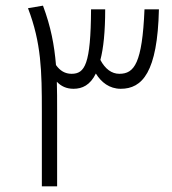

<svg xmlns="http://www.w3.org/2000/svg" viewBox="-20 -659 607 679"><path d="M491 -626C483 -435 455 -398 402 -398C375 -398 352 -415 335 -447C346 -489 352 -547 352 -626H302C301 -431 280 -398 233 -398C210 -398 192 -409 178 -429C172 -500 160 -564 132 -639L79 -630C126 -507 128 -409 128 -265V0H182V-271C182 -306 182 -339 181 -370C196 -354 215 -345 240 -345C271 -345 299 -358 319 -399C338 -368 367 -345 407 -345C483 -345 537 -403 542 -626Z"/></svg>

Font: FiraGO Light
Style: Regular
Weight: 300
Designer: bBox Type
Foundry: bBox Type GmbH
Version: Version 1.001;PS 001.001;hotconv 1.0.88;makeotf.lib2.5.64775